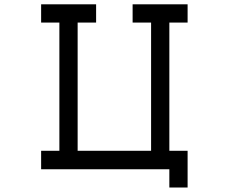

<svg xmlns="http://www.w3.org/2000/svg" viewBox="-20 -712 1040 873"><path d="M167 -26.4H250V-609.4H167V-692.4H417V-609.4H333V-26.4H667V-609.4H583V-692.4H833V-609.4H750V-26.4H833V140.6H750V57.6H167Z"/></svg>

Font: KH Dot kagurazaka 12
Style: Regular
Weight: 400
Designer: Original version for X68000 by Keitarou Hiraki (http://hp.vector.co.jp/authors/VA000874/) / TrueType conversion by Homem
Version: Version 1.00.20150527